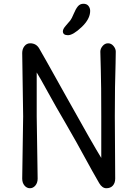

<svg xmlns="http://www.w3.org/2000/svg" viewBox="-20 -990 732 1020"><path d="M103 -372 98 -708Q98 -730 110 -745Q122 -760 140 -760Q172 -760 188 -733Q197 -719 335.5 -470.5Q474 -222 518 -151V-372Q518 -541 515.5 -621Q513 -701 513 -716Q513 -731 525 -745.5Q537 -760 554 -760Q571 -760 583 -745.5Q595 -731 595 -716Q595 -701 594 -653Q590 -541 590 -372L592 -41Q592 -18 579.5 -4Q567 10 545 10Q523 10 507 -17Q502 -25 470 -82Q373 -260 325.5 -340.5Q278 -421 235 -499.5Q192 -578 175 -605V-372L180 -41Q180 -19 168 -4.5Q156 10 139 10Q122 10 110 -4.5Q98 -19 98 -41ZM459 -932Q459 -889 413.5 -846Q368 -803 341 -803Q314 -803 314 -824Q314 -836 330 -854Q346 -872 353.5 -881.5Q361 -891 371.5 -916.5Q382 -942 393.5 -956Q405 -970 423 -970Q441 -970 450 -958.5Q459 -947 459 -932Z"/></svg>

Font: Delius
Style: Regular
Weight: 400
Designer: Natalia Raices
Foundry: Natalia Raices
Version: Version 1.001